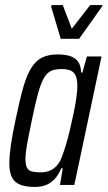

<svg xmlns="http://www.w3.org/2000/svg" viewBox="-20 -734 427 762"><path d="M119 8Q84 8 61.5 -0.5Q39 -9 28 -29Q17 -49 17 -85Q17 -115 23 -157Q29 -199 41 -255Q57 -333 71.5 -384.5Q86 -436 104.5 -465Q123 -494 148 -506Q173 -518 209 -518Q236 -518 256.5 -512Q277 -506 289 -490.5Q301 -475 302 -446H307L325 -510H383L275 0H218L229 -66H223Q210 -35 192.5 -19Q175 -3 156.5 2.5Q138 8 119 8ZM141 -50Q162 -50 178.5 -57Q195 -64 207.5 -79Q220 -94 228 -118Q234 -134 242 -160.5Q250 -187 257.5 -219Q265 -251 272 -284Q279 -317 283 -345.5Q287 -374 287 -393Q287 -430 273 -445Q259 -460 226 -460Q201 -460 184.5 -453.5Q168 -447 155.5 -426.5Q143 -406 131.5 -365Q120 -324 106 -255Q94 -198 87.5 -161.5Q81 -125 81 -103Q81 -80 87 -68.5Q93 -57 106.5 -53.5Q120 -50 141 -50ZM221 -580 183 -708 185 -714H229L265 -620L338 -714H387L385 -708L294 -580Z"/></svg>

Font: Saira ExtraCondensed
Style: Italic
Weight: 400
Width: 2
Italic angle: -12°
Designer: Hector Gatti with collaboration of the Omnibus-Type team
Foundry: Omnibus-Type
Version: Version 1.101